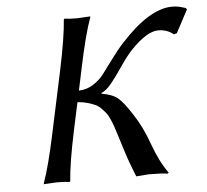

<svg xmlns="http://www.w3.org/2000/svg" viewBox="-49 -710 824 766"><g transform="rotate(-5 363.0 -327.0)"><path d="M200.7 -444.8Q228 -574.2 232.9 -645L235.8 -647.9Q252.4 -645 286.1 -645Q286.1 -645 338.9 -647.9V-645Q314.5 -578.6 286.6 -444.8L268.1 -356.9Q299.8 -357.9 325.7 -374.5Q351.6 -391.1 366.9 -411.1Q382.3 -431.2 409.7 -468.5Q437 -505.9 460 -530.8Q575.7 -657.7 667 -658.2Q674.8 -658.2 680.2 -657.7Q685.5 -657.2 690.9 -656.2Q696.3 -655.3 699.2 -654.5Q702.1 -653.8 709.5 -651.6Q716.8 -649.4 721.7 -647.9L725.6 -642.1L677.2 -550.8L664.6 -547.9Q639.2 -568.8 604 -568.8Q559.1 -568.8 494.6 -502Q472.7 -479 446.5 -440.4Q420.4 -401.9 399.2 -375.2Q377.9 -348.6 357.4 -339.8L356.4 -336.9Q401.4 -329.1 422.1 -311.3Q442.9 -293.5 472.7 -247.6Q477.1 -240.7 479.5 -236.8Q510.7 -189.9 536.6 -117.9Q562.5 -45.9 596.2 0L592.3 3.9Q566.9 0 516.1 0Q513.2 0 466.3 3.9Q452.1 -30.8 442.1 -58.8Q432.1 -86.9 421.1 -122.8Q410.2 -158.7 406.7 -168.9Q399.4 -191.4 396.2 -201.2Q393.1 -210.9 385.3 -229Q377.4 -247.1 371.1 -255.4Q364.7 -263.7 353.5 -275.6Q342.3 -287.6 329.6 -293.5Q316.9 -299.3 298.6 -304.7Q280.3 -310.1 258.3 -311.5L234.4 -200.2Q207 -70.8 202.1 0L199.2 2.9Q182.6 0 148.9 0L96.2 2.9V0Q120.6 -67.9 148.4 -200.2Z"/></g></svg>

Font: Linux Biolinum
Style: Italic
Weight: 400
Italic angle: -12°
Designer: Philipp H. Poll
Foundry: Philipp H. Poll
Version: Version 1.1.3 ; ttfautohint (v0.9)